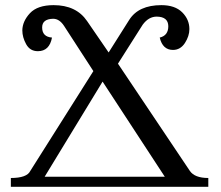

<svg xmlns="http://www.w3.org/2000/svg" viewBox="-20 -723 855 743"><path d="M786.1 0H22V-34.2Q84 -34.2 97.2 -61.5L341.3 -447.8L228 -622.6Q210 -650.4 185.5 -650.4Q143.1 -649.4 143.1 -616.7Q143.1 -580.6 181.2 -577.6Q171.4 -524.9 126.5 -524.9Q96.2 -524.9 81.3 -551.8Q66.4 -578.6 66.4 -605.5Q66.9 -640.6 95.9 -671.9Q125 -703.1 187.5 -703.1Q274.9 -703.1 316.9 -641.6L400.4 -520L480 -646Q516.1 -703.1 604.5 -703.1Q657.2 -703.1 685.1 -675.3Q712.9 -647.5 712.9 -610.4Q712.9 -583.5 695.6 -556.6Q678.2 -529.8 649.4 -529.8Q609.4 -529.8 598.1 -577.6Q631.3 -585.4 631.3 -621.6Q630.9 -658.2 586.4 -658.7Q555.2 -658.7 532.2 -627.4L436.5 -476.6L714.8 -61.5Q733.4 -34.2 786.1 -34.2ZM617.7 -39.1 377 -407.2 152.8 -39.1Z"/></svg>

Font: Kelvinch
Style: Regular
Weight: 400
Designer: Paul James MIller
Foundry: High-Logic / Made with FontCreator
Version: Version 3.30 September 23, 2016